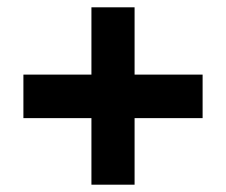

<svg xmlns="http://www.w3.org/2000/svg" viewBox="-20 -616 618 525"><path d="M348 -412H534V-293H348V-111H230V-293H44V-412H230V-596H348Z"/></svg>

Font: Noto Sans Thai ExtraBold
Style: Regular
Weight: 800
Version: Version 2.001